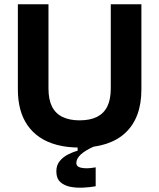

<svg xmlns="http://www.w3.org/2000/svg" viewBox="-20 -680 749 903"><path d="M430 196Q403 201 371 202.5Q339 204 310.5 198.5Q282 193 263.5 176Q245 159 245 126Q245 97 260.5 78Q276 59 299 47Q322 35 345 29V7L424 0V8Q381 27 360 46.5Q339 66 339 87Q339 99 349.5 104.5Q360 110 375.5 111Q391 112 406 110.5Q421 109 430 107ZM355 14Q295 14 248 1.5Q201 -11 166.5 -34.5Q132 -58 109 -91.5Q86 -125 75 -167Q64 -209 64 -259V-660H208V-264Q208 -212 224.5 -179Q241 -146 274 -130Q307 -114 354 -114Q403 -114 435.5 -130Q468 -146 484.5 -179Q501 -212 501 -264V-660H645V-259Q645 -193 626.5 -142.5Q608 -92 571.5 -57Q535 -22 481 -4Q427 14 355 14Z"/></svg>

Font: Bricolage Grotesque 18pt
Style: Bold
Weight: 700
Designer: Mathieu Triay
Foundry: Atelier Triay
Version: Version 1.000;gftools[0.9.30]